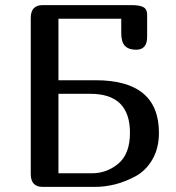

<svg xmlns="http://www.w3.org/2000/svg" viewBox="-20 -729 686 749"><path d="M511 -535Q482 -535 467.5 -550Q453 -565 453 -600V-656H208V-416H353Q600 -416 600 -211Q600 -150 574 -106Q548 -62 507 -40.5Q466 -19 427.5 -9.5Q389 0 351 0H146Q100 0 100 -50V-659Q100 -709 146 -709H494Q525 -709 539.5 -701Q554 -693 554 -672V-585Q554 -535 511 -535ZM208 -363V-53H338Q397 -53 442 -91Q487 -129 487 -211Q487 -363 333 -363Z"/></svg>

Font: Marmelad
Style: Regular
Weight: 400
Designer: Manvel Shmavonyan
Foundry: Cyreal
Version: Version 1.001;PS 001.001;hotconv 1.0.88;makeotf.lib2.5.64775